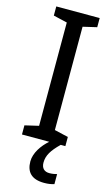

<svg xmlns="http://www.w3.org/2000/svg" viewBox="-140 -764 598 1034"><g transform="rotate(15 159.0 -246.5)"><path d="M189 116C189 76 209 44 254 0H280V-51L203 -69V-645L280 -663V-714H38V-663L115 -645V-69L38 -51V0H190C152 33 119 81 119 128C119 188 151 221 220 221C243 221 260 218 276 213V157C267 159 254 163 234 163C206 163 189 147 189 116Z"/></g></svg>

Font: Noto Sans Gurmukhi UI SemiCondensed
Style: Regular
Weight: 400
Width: 4
Designer: Jelle Bosma - Monotype Design Team
Foundry: Monotype Imaging Inc.
Version: Version 2.004